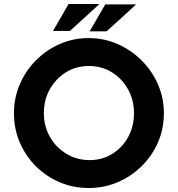

<svg xmlns="http://www.w3.org/2000/svg" viewBox="-20 -935 892 963"><path d="M50 -367.5Q50 -443 78.9 -511.1Q107.8 -579.3 159.5 -631.6Q211.2 -684 279.1 -714Q347 -744 424.5 -744Q502 -744 570 -714Q638 -684 690.5 -631.7Q742.9 -579.4 772.5 -511.4Q802 -443.3 802 -367.2Q802 -289 772.5 -221.1Q742.9 -153.3 690.5 -101.6Q638 -50 570 -21Q502 8 424.7 8Q347.3 8 279.2 -21Q211 -50 159.5 -101.5Q108 -153 79 -221Q50 -288.9 50 -367.5ZM200 -367Q200 -302.1 230.4 -248.6Q260.9 -195.1 313 -163.6Q365.2 -132 429.5 -132Q493 -132 543.5 -163.5Q594 -195 623 -248.3Q652 -301.5 652 -367Q652 -434 622 -487.5Q592 -541 541 -572.5Q490 -604 426.4 -604Q362 -604 311 -572.5Q260 -541 230 -487.5Q200 -434 200 -367ZM479 -915 331 -780H246L324 -915ZM663 -913 515 -778H430L508 -913Z"/></svg>

Font: Reem Kufi Fun
Style: Regular
Weight: 400
Designer: Khaled Hosny
Version: Version 1.005